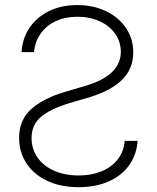

<svg xmlns="http://www.w3.org/2000/svg" viewBox="-20 -738 628 769"><path d="M289.1 -717.8Q352.5 -717.8 403.8 -693.6Q455.1 -669.4 484.4 -626.2Q513.7 -583 513.7 -528.3Q513.7 -463.4 470.2 -419.7Q426.8 -376 341.8 -349.6L258.8 -325.2Q181.6 -301.8 144 -269.8Q106.4 -237.8 106.4 -185.5Q106.4 -141.1 130.4 -106.9Q154.3 -72.8 197.3 -54Q240.2 -35.2 294.9 -35.2Q346.2 -35.2 386.7 -51.8Q427.2 -68.4 451.7 -99.9Q476.1 -131.3 479.5 -173.8H531.2Q527.3 -118.7 497.6 -76.7Q467.8 -34.7 415.8 -11.5Q363.8 11.7 294.9 11.7Q223.1 11.7 169.2 -13.7Q115.2 -39.1 85.9 -84Q56.6 -128.9 56.6 -185.5Q56.6 -259.3 106.9 -302.7Q157.2 -346.2 244.1 -371.1L320.3 -393.6Q463.9 -435.5 463.9 -530.3Q463.9 -570.3 441.7 -602.3Q419.4 -634.3 379.6 -652.6Q339.8 -670.9 290 -670.9Q241.2 -670.9 203.4 -653.3Q165.5 -635.7 142.8 -603.5Q120.1 -571.3 116.2 -529.3H66.4Q69.3 -583.5 98.1 -626.5Q127 -669.4 176.5 -693.6Q226.1 -717.8 289.1 -717.8Z"/></svg>

Font: Pretendard GOV ExtraLight
Style: Regular
Weight: 200
Designer: Base glyphs from Inter by Rasmus Andersson; Hangeul glyphs from Noto Sans CJK(Source Han Sans) by Jang Soo-young and Kan
Foundry: Kil Hyung-jin
Version: Version 1.309